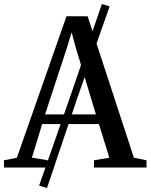

<svg xmlns="http://www.w3.org/2000/svg" viewBox="-36 -829 746 950"><path d="M157.5 89.5 315 -361.5 468 -809 506.5 -797.5 348 -348.5 196.5 101.5ZM47.5 -48.5 293 -748.5H397.5L626.5 -48.5L689 -36V0H429V-36L505 -48.5L453.5 -215H172.5L122 -49L200 -36V0H-16L-16.5 -36ZM438.5 -263 338.5 -594.5 318.5 -669 295.5 -593.5 187 -263Z"/></svg>

Font: Merriweather 72pt
Style: Regular
Weight: 400
Version: Version 2.100